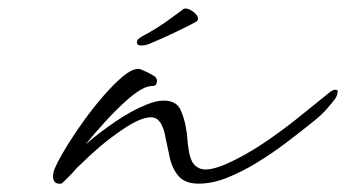

<svg xmlns="http://www.w3.org/2000/svg" viewBox="-20 -432 829 460"><path d="M127 8H122Q114 8 110.5 3Q107 -2 107 -9Q107 -20 112 -30Q117 -40 118 -43Q126 -59 143 -86.5Q160 -114 182.5 -145Q205 -176 229 -203.5Q253 -231 274.5 -249Q296 -267 312 -267Q316 -267 329.5 -260.5Q343 -254 349 -250Q356 -246 356 -238Q356 -226 345 -226Q339 -226 337 -225Q335 -225 327 -222Q310 -215 284.5 -192.5Q259 -170 232.5 -141Q206 -112 185 -86Q216 -113 255.5 -140Q295 -167 330 -181Q342 -186 352.5 -188.5Q363 -191 372 -191Q403 -191 413 -168Q423 -145 426 -122Q428 -113 428.5 -104Q429 -95 430 -87Q434 -50 445 -38Q456 -26 472 -26Q485 -26 502 -31.5Q519 -37 539 -47Q580 -67 624 -97.5Q668 -128 708 -161L770 -211Q778 -217 783 -217Q788 -217 789 -215V-213Q789 -211 788 -206.5Q787 -202 784 -197Q777 -187 763 -171Q749 -155 727 -138Q701 -117 667.5 -91.5Q634 -66 597.5 -43.5Q561 -21 525 -6.5Q489 8 456 8Q423 8 407.5 -10.5Q392 -29 386.5 -55.5Q381 -82 376 -105Q375 -112 373 -118Q371 -124 369 -129Q360 -151 342 -151Q330 -151 314 -144.5Q298 -138 274 -122Q243 -101 218 -79.5Q193 -58 173 -38Q167 -33 160.5 -25.5Q154 -18 147 -11L135 1Q131 5 129 6.5Q127 8 127 8ZM318 -323Q308 -323 308 -331Q308 -336 314 -340.5Q320 -345 328 -349Q354 -363 378 -380Q402 -397 418 -409L420 -411Q428 -413 437.5 -407.5Q447 -402 452 -394.5Q457 -387 452 -381Q434 -371 401.5 -355.5Q369 -340 345 -330Q331 -323 318 -323Z"/></svg>

Font: WindSong Medium
Style: Regular
Weight: 500
Designer: Robert E. Leuschke
Foundry: Robert E. Leuschke
Version: Version 1.010; ttfautohint (v1.8.3)